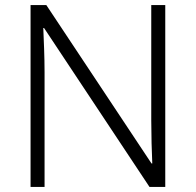

<svg xmlns="http://www.w3.org/2000/svg" viewBox="-20 -734 769 754"><path d="M629 0V-714H574V-261C574 -206 576 -133 578 -92H575L162 -714H100V0H155V-451C155 -514 152 -572 150 -624H153L567 0Z"/></svg>

Font: Noto Sans Sinhala UI Light
Style: Regular
Weight: 300
Designer: Jelle Bosma - Monotype Design Team
Foundry: Monotype Imaging Inc.
Version: Version 2.006